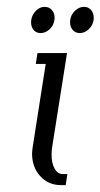

<svg xmlns="http://www.w3.org/2000/svg" viewBox="-20 -538 292 558"><path d="M70.3 -473.1Q70.3 -477.5 70.8 -480Q73.2 -495.6 84.5 -506.8Q95.7 -518.1 109.9 -518.1Q122.6 -518.1 130.6 -509Q138.7 -500 138.7 -486.3Q138.7 -481.9 138.2 -480Q136.2 -464.4 124.3 -453.1Q112.3 -441.9 98.1 -441.9Q85.4 -441.9 77.9 -450.7Q70.3 -459.5 70.3 -473.1ZM73.2 -91.8Q73.2 -98.1 75.2 -111.8L112.8 -352.1H84L88.9 -383.8H174.8L131.8 -111.8Q129.9 -100.6 129.9 -88.4Q129.9 -63.5 138.7 -47.9Q147.5 -32.2 162.1 -32.2H175.8L170.9 0H157.2Q120.6 0 96.9 -26.1Q73.2 -52.2 73.2 -91.8ZM183.6 -473.6Q183.6 -478 184.1 -480Q186 -495.6 198 -506.8Q210 -518.1 224.1 -518.1Q236.8 -518.1 244.6 -509Q252.4 -500 252.4 -486.3Q252.4 -481.9 252 -480Q250 -464.4 238 -453.1Q226.1 -441.9 211.9 -441.9Q199.2 -441.9 191.4 -450.9Q183.6 -460 183.6 -473.6Z"/></svg>

Font: Gawaa
Style: Italic
Weight: 400
Designer: T. Christopher White
Version: Version 1.0